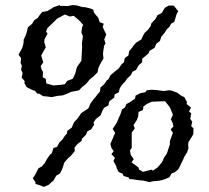

<svg xmlns="http://www.w3.org/2000/svg" viewBox="-20 -703 821 755"><path d="M183 -321 170 -323 149 -325 134 -335 128 -334 117 -346 107 -349 98 -354 85 -360 76 -376 77 -384 65 -398 69 -415 63 -429 66 -445 61 -455 63 -475 53 -487 58 -498 63 -506 68 -516 72 -531 73 -539V-547L81 -564L85 -576L90 -596L106 -609L115 -624L128 -632L134 -641L146 -656L153 -657L167 -660L184 -670L191 -675L215 -683L216 -680H228L246 -679L264 -683L280 -682L288 -680L305 -675H313L331 -671L347 -665L349 -654L358 -643L366 -634L372 -616L379 -613L388 -610L384 -597L393 -577L398 -568L390 -548L395 -532L389 -523L388 -513L386 -502L385 -489L387 -474L378 -458L373 -449L366 -433L364 -419L346 -401L333 -391L322 -377L315 -370L303 -361L291 -348L282 -346L260 -342L243 -334L227 -328L217 -327L206 -326ZM119 20 120 14 109 -2 119 -17 131 -41 145 -49 157 -63 164 -77 176 -94 184 -101 190 -121 204 -125 213 -142 226 -155 235 -169 244 -179V-188L262 -201L271 -222L283 -235L292 -247L299 -258L311 -266L322 -273L328 -278L337 -298L349 -314L357 -323L361 -329L373 -343L375 -359L389 -371L401 -388L406 -391L415 -408L432 -422L446 -433L458 -450L467 -458L471 -475L485 -485L488 -502L500 -516L506 -525L515 -535L536 -548L542 -562L549 -574L561 -585L573 -601L575 -611L592 -629L599 -643L616 -652L628 -672L643 -681H660L664 -680L681 -659L676 -651L673 -643L670 -632L665 -617L653 -610L646 -597L636 -588L628 -575L614 -558L609 -542L594 -530L588 -515L568 -503L564 -493L539 -472V-458L526 -447L515 -428L501 -421L495 -408L481 -395L471 -381L460 -370L451 -356L447 -340L431 -332L429 -319L410 -305L406 -288L389 -279L382 -266L376 -250L357 -235L348 -222L350 -212L338 -194L324 -187L318 -173L302 -157L301 -149L289 -140L282 -134L273 -122L274 -109L261 -93L247 -80L233 -64L228 -48L223 -35L216 -21L201 -12L191 6L171 24L152 32L141 27ZM235 -372 244 -385 266 -393 276 -414 281 -434 285 -443 300 -464 303 -518 302 -532 306 -560 300 -576 303 -596 307 -605 293 -621 270 -641 255 -638 235 -646 205 -630 194 -619 167 -593 161 -579 167 -571 155 -548 154 -537 160 -517 142 -485 150 -458 140 -443 143 -431 149 -420 148 -399 160 -393 162 -375 190 -367 223 -370ZM543 7 529 6 501 2 489 1 486 -5 466 -11 462 -20 446 -27 439 -42 437 -50 426 -70 432 -82 418 -97 427 -108 418 -122 414 -137 422 -155 428 -170 433 -180 423 -196 437 -217 441 -225 450 -246 453 -252 460 -273 471 -280 477 -294 492 -302 511 -315 513 -327 533 -337 551 -340 557 -348 574 -350H582L596 -349L624 -345L643 -348L654 -347L678 -338L688 -330L694 -326L705 -321L715 -302L714 -294L731 -280L723 -264L732 -258L728 -235L736 -225L732 -207L741 -198L740 -175L733 -163L721 -144L720 -134L721 -120L716 -105L704 -85L701 -77L692 -59L686 -46L681 -37L668 -26L655 -21L646 -6L630 1L615 6L595 9H586L567 13ZM576 -36 581 -32 599 -44 617 -65 626 -85 636 -99 648 -135V-148L660 -181L651 -194L662 -206L659 -219L652 -234L660 -252L648 -281L629 -305L576 -303L557 -294L544 -284L542 -270L525 -263L523 -244L518 -231L505 -211L510 -198L498 -182V-122L491 -111L494 -94L506 -77L497 -65L525 -44L527 -36L542 -27Z"/></svg>

Font: Winky Rough Light
Style: Italic
Weight: 300
Italic angle: -8.97852°
Designer: Simon Atzbach
Foundry: typofactur
Version: Version 1.206; ttfautohint (v1.8.4.7-5d5b)